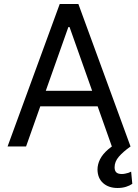

<svg xmlns="http://www.w3.org/2000/svg" viewBox="-20 -727 686 953"><path d="M17.6 0 276.4 -707H369.1L627.9 0H535.2L325.2 -592.8H319.3L109.4 0ZM503.9 -276.4V-199.2H141.6V-276.4ZM463.9 115.2Q463.9 88.9 476.6 63.5Q489.3 38.1 517.1 14.2Q544.9 -9.8 587.9 -29.3L627.9 0Q590.8 26.4 569.8 50.8Q548.8 75.2 548.8 103.5Q548.8 120.1 557.1 128.4Q565.4 136.7 585 136.7Q593.8 136.7 601.6 134.8Q609.4 132.8 617.2 130.9Q624 127.9 630.9 125L636.7 185.5Q624 194.3 605.5 200.2Q586.9 206.1 563.5 206.1Q519.5 206.1 492.2 182.1Q464.8 158.2 463.9 115.2Z"/></svg>

Font: WEMIX Pretendard Variable
Style: Regular
Weight: 400
Designer: Base glyphs from Inter by Rasmus Andersson; Hangeul glyphs from Noto Sans CJK(Source Han Sans) by Jang Soo-young and Kan
Foundry: Kil Hyung-jin
Version: Version 1.000;Glyphs 3.2 (3208)